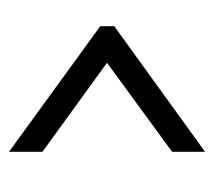

<svg xmlns="http://www.w3.org/2000/svg" viewBox="-44 -506 464 415"><g transform="rotate(90 187.5 -299.0)"><path d="M37.1 -284.2Q105.5 -234.4 308.6 -86.9Q308.6 -105.5 308.6 -159.2Q260.7 -194.3 116.2 -298.8Q164.1 -334 308.6 -439.5Q308.6 -457 308.6 -510.7Q241.2 -461.9 37.1 -314.5Q37.1 -306.6 37.1 -284.2Z"/></g></svg>

Font: TextaAlt
Style: Regular
Weight: 400
Designer: Daniel Hernandez & Miguel Hernandez
Version: Version 1.005;com.myfonts.easy.latinotype.texta.alt-regular.